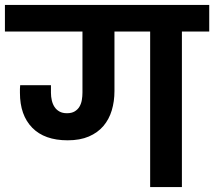

<svg xmlns="http://www.w3.org/2000/svg" viewBox="-41 -760 870 780"><path d="M569 -632H424V-390Q424 -348 413 -311.5Q402 -275 379 -248Q356 -221 320 -205.5Q284 -190 234 -190Q140 -190 90 -241Q40 -292 40 -383Q40 -391 40 -398.5Q40 -406 41 -414H166V-383Q166 -367 169.5 -352Q173 -337 180.5 -325.5Q188 -314 200.5 -307Q213 -300 231 -300Q250 -300 262.5 -307.5Q275 -315 282 -327Q289 -339 291.5 -354Q294 -369 294 -384V-632H-21V-740H809V-632H698V0H569Z"/></svg>

Font: SVN-Poppins SemiBold
Style: Regular
Weight: 600
Designer: Ninad Kale (Devanagari), Jonny Pinhorn (Latin)
Foundry: Indian Type Foundry
Version: Version 3.002 2017